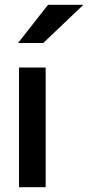

<svg xmlns="http://www.w3.org/2000/svg" viewBox="-20 -779 367 799"><path d="M59 -498H170V0H59ZM55 -600 180 -759H327L160 -600Z"/></svg>

Font: Syne SemiBold
Style: Regular
Weight: 600
Designer: Lucas Descroix
Foundry: Bonjour Monde
Version: Version 2.200; ttfautohint (v1.8.4)